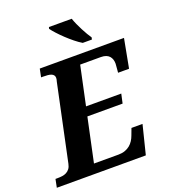

<svg xmlns="http://www.w3.org/2000/svg" viewBox="-187 -1047 1021 1163"><g transform="rotate(-20 323.5 -465.5)"><path d="M-12.2 -53.2H1Q16.6 -53.2 31.5 -55.2Q46.4 -57.1 58.6 -63.5Q70.8 -69.8 79.8 -81.5Q88.9 -93.3 92.8 -112.8L196.8 -604Q198.7 -609.4 200 -616.2Q201.2 -623 201.2 -627Q201.2 -637.7 195.8 -644.5Q190.4 -651.4 180.9 -655Q171.4 -658.7 158 -659.9Q144.5 -661.1 128.9 -661.1H116.2L127 -713.9H669.9L634.8 -527.8H564Q564.5 -531.2 565.2 -540Q565.9 -548.8 566.7 -558.3Q567.4 -567.9 568.1 -575.9Q568.8 -584 568.8 -585.9Q568.8 -599.6 564.9 -611.8Q561 -624 552.7 -633.3Q544.4 -642.6 531 -647.7Q517.6 -652.8 498 -652.8H365.2L312 -402.8H539.1L525.9 -342.8H298.8L238.8 -61H397Q420.4 -61 439 -67.6Q457.5 -74.2 471.2 -85.4Q484.9 -96.7 494.4 -111.6Q503.9 -126.5 509.8 -143.1L525.9 -186H597.2L550.8 0H-22.9ZM424.8 -771Q403.3 -783.7 379.2 -803.2Q355 -822.8 332.5 -844Q310.1 -865.2 291.3 -885.7Q272.5 -906.2 262.2 -920.9L265.1 -931.2H412.1Q418 -913.1 427.5 -892.1Q437 -871.1 447.3 -851.1Q457.5 -831.1 468 -813.5Q478.5 -795.9 486.8 -784.2L483.9 -771Z"/></g></svg>

Font: Droid Serif
Style: Bold Italic
Weight: 700
Italic angle: -12°
Designer: Monotype Design team
Foundry: Monotype Imaging Inc.
Version: Version 1.03